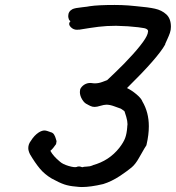

<svg xmlns="http://www.w3.org/2000/svg" viewBox="-20 -701 709 774"><path d="M646 -524V-522Q617 -469 492 -346Q511 -337 530.5 -320.5Q550 -304 554 -292Q580 -248 580 -192Q580 -158 571 -119L570 -115Q562 -103 553.5 -87.5Q545 -72 540 -64Q526 -39 510.5 -26Q495 -13 464 8Q429 31 396 41Q345 53 310 53Q300 53 284 51Q259 49 239.5 42.5Q220 36 189 19Q160 2 140.5 -21.5Q121 -45 101 -79Q94 -93 94 -104Q94 -120 105 -134Q118 -155 136 -167Q149 -175 159 -175Q165 -175 172 -172.5Q179 -170 182 -169H181Q193 -167 198 -158.5Q203 -150 205 -142Q207 -134 208 -132L206 -120Q194 -102 183 -93Q195 -71 222 -49Q233 -39 256.5 -32Q280 -25 290 -28H289Q293 -30 298 -30Q303 -30 306.5 -28.5Q310 -27 311 -27H312Q317 -29 330.5 -29.5Q344 -30 353 -34L354 -35Q420 -53 461 -105Q478 -127 484.5 -144.5Q491 -162 493 -189V-191L494 -200Q494 -213 489 -230Q484 -247 482 -252Q481 -254 476.5 -256.5Q472 -259 467 -263Q458 -266 440.5 -272.5Q423 -279 409 -279Q400 -279 383 -274Q371 -270 361 -270Q352 -270 344 -274Q336 -278 332 -280H333Q321 -284 311.5 -299.5Q302 -315 302 -330Q302 -341 306 -346L305 -345Q313 -357 325 -362.5Q337 -368 351 -366Q355 -365 363 -365Q378 -365 393.5 -371Q409 -377 412 -378Q436 -400 481 -445Q519 -484 544.5 -516Q570 -548 575 -565Q577 -573 577 -575Q577 -584 561.5 -587.5Q546 -591 496 -595Q462 -597 448 -597Q409 -597 377 -593Q345 -589 297 -581L298 -582Q295 -581 290 -581Q276 -581 265.5 -591.5Q255 -602 261 -612Q264 -615 264 -616Q264 -616 263 -616.5Q262 -617 261 -618L258 -622Q255 -630 255 -636Q255 -655 272 -664Q282 -669 313 -672Q333 -674 342 -676Q375 -681 442 -681Q470 -681 498 -679L530 -676Q577 -672 604.5 -666Q632 -660 650.5 -643Q669 -626 669 -593Q669 -580 665 -568.5Q661 -557 655 -544Q649 -531 646 -524Z"/></svg>

Font: Caveat
Style: Bold
Weight: 700
Designer: Pablo Impallari
Foundry: Pablo Impallari
Version: Version 1.500; ttfautohint (v1.6)